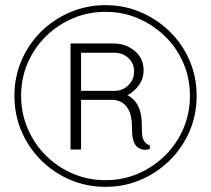

<svg xmlns="http://www.w3.org/2000/svg" viewBox="-20 -716 820 746"><path d="M390 10Q317 10 252.5 -17.5Q188 -45 139.5 -93.5Q91 -142 63.5 -206Q36 -270 36 -344Q36 -417 63.5 -481Q91 -545 139.5 -593Q188 -641 252.5 -668.5Q317 -696 390 -696Q463 -696 527 -668.5Q591 -641 640 -593Q689 -545 716.5 -481Q744 -417 744 -344Q744 -270 716.5 -206Q689 -142 640 -93.5Q591 -45 527 -17.5Q463 10 390 10ZM390 -16Q458 -16 517 -41.5Q576 -67 621.5 -112Q667 -157 692.5 -216.5Q718 -276 718 -344Q718 -412 692.5 -471Q667 -530 621.5 -574.5Q576 -619 517 -644.5Q458 -670 390 -670Q322 -670 262.5 -644.5Q203 -619 158 -574.5Q113 -530 87.5 -471Q62 -412 62 -344Q62 -276 87.5 -216.5Q113 -157 158 -112Q203 -67 262.5 -41.5Q322 -16 390 -16ZM543 -134Q533 -134 521 -139.5Q509 -145 501 -162.5Q493 -180 493 -215Q493 -268 478.5 -291.5Q464 -315 447 -321.5Q430 -328 420 -328H295V-135H254V-547H423Q468 -547 503 -518.5Q538 -490 538 -443Q538 -411 520 -385.5Q502 -360 475 -346Q485 -342 498 -330Q511 -318 521 -294Q531 -270 531 -229Q531 -207 532.5 -192Q534 -177 540.5 -167Q547 -157 562 -151V-137Q562 -137 555.5 -135.5Q549 -134 543 -134ZM295 -363H425Q457 -363 479 -385Q501 -407 501 -438Q501 -470 479 -490.5Q457 -511 425 -511H295Z"/></svg>

Font: Chivo Medium Thin
Style: Regular
Weight: 250
Version: Version 2.002